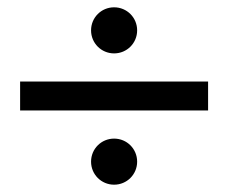

<svg xmlns="http://www.w3.org/2000/svg" viewBox="-20 -584 624 525"><path d="M292 -438C327 -438 355 -466 355 -501C355 -536 327 -564 292 -564C257 -564 229 -536 229 -501C229 -466 257 -438 292 -438ZM549 -282V-361H35V-282ZM292 -79C327 -79 355 -107 355 -142C355 -177 327 -205 292 -205C257 -205 229 -177 229 -142C229 -107 257 -79 292 -79Z"/></svg>

Font: Hibana SubMedium
Style: Regular
Weight: 500
Width: 6
Designer: pygmalion
Foundry: ybstudio
Version: Version 0.930;hotconv 1.0.109;makeotfexe 2.5.65596